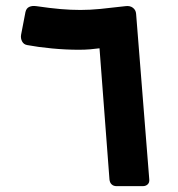

<svg xmlns="http://www.w3.org/2000/svg" viewBox="-20 -631 609 656"><path d="M378 5Q368 5 361.5 -1Q355 -7 354 -18L320 -466Q306 -464 288 -462.5Q270 -461 249 -461Q205 -461 157.5 -465.5Q110 -470 73 -477Q61 -479 55.5 -489.5Q50 -500 52 -512L67 -590Q70 -603 80 -607.5Q90 -612 104 -610Q152 -603 187 -600Q222 -597 255 -597Q287 -597 323 -600.5Q359 -604 409 -610Q424 -612 434 -604.5Q444 -597 445 -584L490 -18Q491 -7 484.5 -1Q478 5 468 5Z"/></svg>

Font: Rubik
Style: Bold Italic
Weight: 700
Italic angle: -12°
Designer: Hubert and Fischer
Foundry: Hubert and Fischer
Version: Version 2.300;gftools[0.9.30]